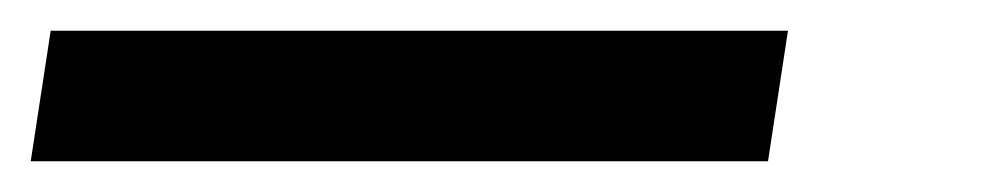

<svg xmlns="http://www.w3.org/2000/svg" viewBox="-21 5 641 125"><path d="M-1 110H479L492 25H12Z"/></svg>

Font: JetBrains Mono Medium
Style: Italic
Weight: 436
Italic angle: -9°
Monospace: yes
Designer: Philipp Nurullin, Konstantin Bulenkov
Foundry: JetBrains
Version: Version 2.305